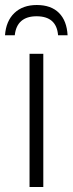

<svg xmlns="http://www.w3.org/2000/svg" viewBox="-40 -747 290 767"><path d="M78 0V-532H133V0ZM230 -606H192Q186 -682 106 -682Q67 -682 45 -663Q23 -644 19 -606H-20Q-16 -663 17.5 -695Q51 -727 107 -727Q164 -727 195.5 -695.5Q227 -664 230 -606Z"/></svg>

Font: Noto Sans UI NarrowLight
Style: Regular
Weight: 300
Width: 4
Designer: Monotype Design Team
Foundry: Monotype Imaging Inc.
Version: Version 1.001